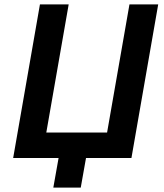

<svg xmlns="http://www.w3.org/2000/svg" viewBox="-20 -720 749 875"><path d="M701 -700H570L468 -116H191L293 -700H162L40 0H247L223 135H348L372 0H579Z"/></svg>

Font: Fixel Display 20240404 SemiBold
Style: Italic
Weight: 600
Italic angle: -10°
Designer: AlfaBravo + MacPaw
Foundry: Kyrylo Tkachov, Marchela Mozhyna, Serhii Makarenko, Maria Weinstein, Zakhar Kryvoshyya
Version: Version 1.211;Glyphs 3.2 (3225)